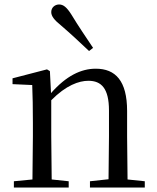

<svg xmlns="http://www.w3.org/2000/svg" viewBox="-20 -838 701 858"><path d="M396 -624C364 -672 331 -720 299 -773C278 -806 263 -818 244 -818C226 -818 209 -805 209 -784C209 -766 222 -749 253 -724C296 -687 337 -649 378 -610ZM464 0H627V-28L550 -36L548 -229V-342C548 -477 496 -531 408 -531C342 -531 276 -499 208 -422L203 -520L190 -528L36 -488V-462L124 -458C126 -408 127 -358 127 -289V-229L125 -36L42 -28V0H287V-28L211 -36L209 -229V-390C275 -457 333 -477 375 -477C433 -477 467 -443 467 -344V-229L465 -37L382 -28V0Z"/></svg>

Font: Harano Aji Mincho
Style: Regular
Weight: 400
Foundry: Masamichi Hosoda
Version: HaranoAjiMincho-Regular version 20230610;ttx 4.39.4